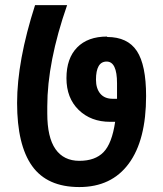

<svg xmlns="http://www.w3.org/2000/svg" viewBox="-20 -724 643 757"><path d="M402.3 -578.2Q483.1 -578.2 519.5 -523Q556 -467.9 556 -345.4Q556 -171.6 487.8 -79.1Q419.6 13.5 292.8 13.5Q165.9 13.5 106.6 -69.5Q47.4 -152.5 47.4 -318Q47.4 -483.5 118.2 -703.7H244.6Q166.4 -479.6 166.4 -304.1V-276.7Q166.4 -182.5 198.7 -136.2Q231.1 -89.9 293 -89.9Q354.9 -89.9 388.1 -124Q421.4 -158.1 434 -243.7H414.4Q338.4 -243.7 290.2 -290.6Q242 -337.5 242 -415.7Q242 -493.9 284.1 -536.9Q326.2 -579.9 402.3 -579.9ZM441.4 -334.5V-395.7Q441.4 -481.3 400.5 -481.3Q379.2 -481.3 368.8 -463.1Q358.4 -444.8 358.4 -410.1Q358.4 -375.3 375.3 -354.9Q392.3 -334.5 424.4 -334.5Z"/></svg>

Font: Puralecka Narrow
Style: Bold
Weight: 700
Designer: Hector Gatti, Marcela Romero, Pablo Cosgaya and Nicolas Silva
Version: Version 1.004;PS 001.004;hotconv 1.0.70;makeotf.lib2.5.58329